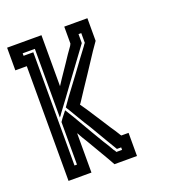

<svg xmlns="http://www.w3.org/2000/svg" viewBox="-105 -924 646 708"><g transform="rotate(-20 218.0 -570.0)"><path d="M315.4 -751Q315.4 -751 293 -718.8Q271.5 -686.5 244.1 -644.5Q229.5 -623 214.8 -600.6Q200.2 -579.1 188.5 -560.5Q186.5 -557.6 184.6 -554.7Q182.6 -552.7 180.7 -549.8Q180.7 -549.8 198.2 -524.4Q214.8 -498 236.3 -465.8Q247.1 -448.2 258.8 -430.7Q270.5 -414.1 279.3 -399.4Q281.2 -396.5 282.2 -394.5Q284.2 -392.6 285.2 -390.6Q285.2 -390.6 293.9 -390.6Q303.7 -390.6 313.5 -390.6Q313.5 -390.6 313.5 -360.4Q313.5 -330.1 313.5 -299.8Q313.5 -299.8 283.2 -299.8Q253.9 -299.8 224.6 -299.8Q224.6 -299.8 224.6 -300.8Q224.6 -300.8 224.6 -300.8Q224.6 -300.8 210.9 -325.2Q196.3 -350.6 177.7 -381.8Q168 -398.4 158.2 -415Q147.5 -431.6 139.6 -446.3Q138.7 -448.2 137.7 -450.2Q135.7 -452.1 134.8 -454.1Q134.8 -454.1 134.8 -429.7Q134.8 -404.3 134.8 -373Q134.8 -356.4 134.8 -338.9Q134.8 -322.3 134.8 -307.6Q134.8 -305.7 134.8 -303.7Q134.8 -301.8 134.8 -299.8Q134.8 -299.8 122.1 -299.8Q115.2 -299.8 105.5 -299.8Q75.2 -299.8 44.9 -299.8Q44.9 -299.8 44.9 -373Q44.9 -445.3 44.9 -537.1Q44.9 -586.9 44.9 -636.7Q44.9 -685.5 44.9 -726.6Q44.9 -732.4 44.9 -738.3Q44.9 -744.1 44.9 -750Q44.9 -750 30.3 -750Q14.6 -750 0 -750Q0 -750 0 -762.7Q0 -769.5 0 -779.3Q0 -793.9 0 -808.6Q0 -824.2 0 -838.9Q0 -838.9 14.6 -838.9Q30.3 -838.9 44.9 -838.9Q44.9 -838.9 75.2 -838.9Q105.5 -838.9 134.8 -838.9Q134.8 -838.9 134.8 -806.6Q134.8 -774.4 134.8 -733.4Q134.8 -710.9 134.8 -689.5Q134.8 -668 134.8 -649.4Q134.8 -646.5 134.8 -644.5Q134.8 -641.6 134.8 -638.7Q134.8 -638.7 149.4 -661.1Q164.1 -682.6 182.6 -710Q192.4 -724.6 202.1 -739.3Q211.9 -753.9 220.7 -765.6Q221.7 -767.6 222.7 -769.5Q223.6 -771.5 224.6 -773.4Q224.6 -773.4 224.6 -794.9Q224.6 -817.4 224.6 -839.8Q224.6 -839.8 240.2 -839.8Q254.9 -839.8 269.5 -839.8Q269.5 -839.8 285.2 -839.8Q299.8 -839.8 315.4 -839.8Q315.4 -839.8 315.4 -810.5Q315.4 -780.3 315.4 -751ZM275.4 -795.9Q275.4 -795.9 271.5 -795.9Q268.6 -795.9 264.6 -795.9Q264.6 -795.9 264.6 -784.2Q264.6 -772.5 264.6 -760.7Q264.6 -760.7 237.3 -723.6Q210 -686.5 174.8 -638.7Q156.2 -613.3 137.7 -587.9Q119.1 -563.5 103.5 -542Q101.6 -539.1 99.6 -536.1Q96.7 -533.2 94.7 -530.3Q94.7 -530.3 94.7 -572.3Q94.7 -615.2 94.7 -669.9Q94.7 -699.2 94.7 -727.5Q94.7 -756.8 94.7 -781.2Q94.7 -785.2 94.7 -788.1Q94.7 -792 94.7 -794.9Q94.7 -794.9 94.7 -796.9Q94.7 -797.9 94.7 -799.8Q94.7 -799.8 79.1 -799.8Q63.5 -799.8 46.9 -799.8Q46.9 -799.8 46.9 -798.8Q46.9 -797.9 46.9 -796.9Q46.9 -793 46.9 -790Q46.9 -790 59.6 -790Q72.3 -790 85 -790Q85 -790 85 -718.8Q85 -646.5 85 -555.7Q85 -506.8 85 -458Q85 -409.2 85 -369.1Q85 -363.3 85 -357.4Q85 -351.6 85 -345.7Q85 -345.7 87.9 -345.7Q91.8 -345.7 94.7 -345.7Q94.7 -345.7 94.7 -373Q94.7 -400.4 94.7 -434.6Q94.7 -453.1 94.7 -470.7Q94.7 -489.3 94.7 -503.9Q94.7 -506.8 94.7 -508.8Q94.7 -510.7 94.7 -512.7Q94.7 -512.7 103.5 -525.4Q113.3 -537.1 122.1 -548.8Q122.1 -548.8 142.6 -515.6Q162.1 -481.4 187.5 -438.5Q201.2 -416 214.8 -392.6Q229.5 -370.1 240.2 -350.6Q242.2 -347.7 244.1 -345.7Q245.1 -342.8 247.1 -339.8Q247.1 -339.8 251 -339.8Q252.9 -339.8 254.9 -339.8Q262.7 -339.8 269.5 -339.8Q269.5 -339.8 269.5 -343.8Q269.5 -346.7 269.5 -349.6Q269.5 -349.6 264.6 -349.6Q258.8 -349.6 252.9 -349.6Q252.9 -349.6 232.4 -383.8Q212.9 -417 187.5 -460Q172.9 -482.4 159.2 -505.9Q145.5 -528.3 134.8 -546.9Q132.8 -549.8 130.9 -552.7Q129.9 -555.7 127.9 -557.6Q127.9 -557.6 151.4 -590.8Q175.8 -623 206.1 -664.1Q221.7 -685.5 238.3 -708Q253.9 -729.5 267.6 -747.1Q269.5 -750 271.5 -752.9Q273.4 -755.9 275.4 -757.8Q275.4 -757.8 275.4 -770.5Q275.4 -783.2 275.4 -795.9Z"/></g></svg>

Font: Reach
Style: Inline
Weight: 400
Designer: Billy Harris
Version: Version 1.0